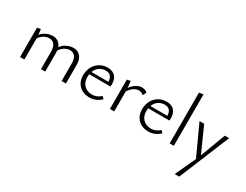

<svg xmlns="http://www.w3.org/2000/svg" viewBox="-93 -1370 2962 2313"><g transform="rotate(30 1388.5 -213.5)"><path d="M718 -261V0H658V-246Q658 -307 633 -340Q608 -373 561 -373Q526 -373 490 -352Q454 -331 428 -290Q430 -272 430 -261V0H371V-246Q371 -306 345.5 -339.5Q320 -373 273 -373Q237 -373 201.5 -353Q166 -333 140 -293V0H80V-408L129 -418L137 -343Q169 -380 211.5 -399Q254 -418 297 -418Q341 -418 372.5 -396Q404 -374 419 -333Q450 -375 495 -396.5Q540 -418 585 -418Q646 -418 682 -376.5Q718 -335 718 -261Z M1205 -62Q1135 5 1046 5Q957 5 902 -48.5Q847 -102 847 -192Q847 -258 875 -309.5Q903 -361 951.5 -389.5Q1000 -418 1061 -418Q1131 -418 1167 -378Q1203 -338 1203 -269Q1203 -248 1201 -237H905Q902 -219 902 -199Q902 -127 944 -84Q986 -41 1055 -41Q1122 -41 1176 -91ZM915 -274H1151Q1148 -375 1058 -375Q1008 -375 970 -348Q932 -321 915 -274Z M1613 -388 1588 -340Q1562 -368 1521 -368Q1487 -368 1452.5 -344.5Q1418 -321 1390 -278V0H1330V-408L1379 -418L1388 -326Q1419 -369 1458 -393.5Q1497 -418 1537 -418Q1586 -418 1613 -388Z M2025 -62Q1955 5 1866 5Q1777 5 1722 -48.5Q1667 -102 1667 -192Q1667 -258 1695 -309.5Q1723 -361 1771.5 -389.5Q1820 -418 1881 -418Q1951 -418 1987 -378Q2023 -338 2023 -269Q2023 -248 2021 -237H1725Q1722 -219 1722 -199Q1722 -127 1764 -84Q1806 -41 1875 -41Q1942 -41 1996 -91ZM1735 -274H1971Q1968 -375 1878 -375Q1828 -375 1790 -348Q1752 -321 1735 -274Z M2161 -706 2219 -716V0H2161Z M2750 -413 2461 289H2398L2530 5L2338 -413H2403L2559 -64L2690 -413Z"/></g></svg>

Font: Ysabeau Semilight
Style: Regular
Weight: 300
Designer: Christian Thalmann (Catharsis Fonts)
Version: Version 0.003